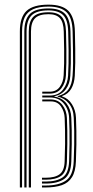

<svg xmlns="http://www.w3.org/2000/svg" viewBox="-20 -826 410 846"><path d="M67.5 0V-687.2Q67.5 -750.5 97 -778Q126.5 -805.5 193.8 -805.5Q254.2 -805.5 281.4 -778Q308.5 -750.5 310 -686.8Q311 -644 311.5 -611.1Q312 -578.2 311.6 -549.9Q311.2 -521.5 309.5 -491.8Q307.5 -458.5 294 -435.1Q280.5 -411.8 254 -403V-400.8Q280.8 -392.8 297.1 -366.6Q313.5 -340.5 314.8 -307.2Q316 -277.2 316.5 -249.6Q317 -222 316.6 -190.1Q316.2 -158.2 314.5 -115Q313 -70.5 297.2 -45.4Q281.5 -20.2 252.4 -10.1Q223.2 0 181 0H165V-8.5H181Q239.2 -8.5 270.9 -30.8Q302.5 -53 304.8 -115Q306.5 -156.5 307 -188.8Q307.5 -221 307 -249.2Q306.5 -277.5 305 -307Q303.5 -346.2 283.1 -370.5Q262.8 -394.8 234.2 -400V-402.5Q265.8 -410.2 281.5 -432.2Q297.2 -454.2 299.8 -492.5Q301.8 -520.5 302 -547.5Q302.2 -574.5 301.6 -607.5Q301 -640.5 300 -686.8Q298.8 -747 273.5 -772Q248.2 -797 193.8 -797Q151 -797 125.5 -785.2Q100 -773.5 88.6 -749.2Q77.2 -725 77.2 -687V0ZM87.2 0H97V-687Q97 -735.2 118.8 -757.8Q140.5 -780.2 193.8 -780.2Q237.2 -780.2 258.2 -759.4Q279.2 -738.5 280.5 -686.5Q282 -637.8 282.2 -604.6Q282.5 -571.5 282 -545.6Q281.5 -519.8 280 -492.5Q278 -458.2 257.9 -431.6Q237.8 -405 199.2 -405H166.2V-396.5H200.8Q238.8 -396.5 261 -370Q283.2 -343.5 284.5 -306.8Q285.8 -278.8 286.2 -251.8Q286.8 -224.8 286.4 -192.4Q286 -160 284.5 -115Q282.5 -62.8 256 -44.4Q229.5 -26 181 -26H165V-17.2H181Q234.2 -17.2 263.2 -37.6Q292.2 -58 294.2 -115Q295.8 -159 296.1 -191.8Q296.5 -224.5 296 -251.9Q295.5 -279.2 294.2 -307Q293 -343.8 273.4 -369.5Q253.8 -395.2 219.8 -400.2V-402.2Q252.2 -408.5 270.1 -432.9Q288 -457.2 289.8 -492.5Q291.5 -520.2 292 -545.9Q292.5 -571.5 292.1 -604.5Q291.8 -637.5 290.5 -686.5Q289 -741.8 266.4 -765.2Q243.8 -788.8 193.8 -788.8Q135.2 -788.8 111.2 -764.1Q87.2 -739.5 87.2 -687ZM106.8 0V-687Q106.8 -731 126.4 -751.5Q146 -772 193.8 -772Q234 -772 251.8 -752Q269.5 -732 270.8 -686.8Q272 -643.8 272.4 -610.9Q272.8 -578 272.4 -550.2Q272 -522.5 270.5 -494.2Q268.8 -460.8 250.5 -437.1Q232.2 -413.5 199 -413.5H166.2V-422H199Q228.2 -422 243.6 -443.5Q259 -465 260.5 -494.5Q262 -520 262.5 -547Q263 -574 262.6 -607.6Q262.2 -641.2 261 -686.5Q260 -728.5 243.9 -746Q227.8 -763.5 193.8 -763.5Q151.5 -763.5 134 -745.1Q116.5 -726.8 116.5 -687V0ZM165 -34.2H180.8Q224.8 -34.2 248.9 -50.9Q273 -67.5 274.8 -115Q276.2 -159.5 276.6 -191.8Q277 -224 276.5 -251Q276 -278 274.8 -306.2Q273.5 -339 254.9 -363.4Q236.2 -387.8 202.8 -387.8H166.2V-379.2H203.8Q233.5 -379.2 248.8 -356.8Q264 -334.2 265 -305.8Q266.2 -276.5 266.6 -250.1Q267 -223.8 266.8 -191.9Q266.5 -160 264.8 -114.2Q263.5 -74.2 243.1 -58.5Q222.8 -42.8 180.8 -42.8H165Z"/></svg>

Font: Big Shoulders Inline Text Thin ExtraLight
Style: Regular
Weight: 250
Version: Version 2.002